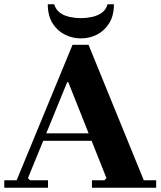

<svg xmlns="http://www.w3.org/2000/svg" viewBox="-20 -880 757 900"><path d="M0 0V-35H58L320 -670H395L654 -35H712V0H411V-35H469L479 -45L300 -495H295L111 -45L121 -35H205V0ZM169 -220V-255H495V-220ZM484 -860H514Q514 -807 492 -771.5Q470 -736 435 -718Q400 -700 359 -700Q319 -700 283.5 -718Q248 -736 226 -771.5Q204 -807 204 -860H234Q242 -834 261.5 -820Q281 -806 307 -800.5Q333 -795 359 -795Q385 -795 411 -800.5Q437 -806 457 -820Q477 -834 484 -860Z"/></svg>

Font: Brygada 1918
Style: Regular
Weight: 400
Designer: Mateusz Machalski | Borys Kosmynka | Przemek Hoffer
Foundry: NIEPODLEGLA 2018
Version: Version 3.006